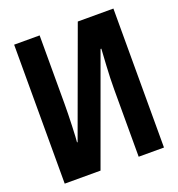

<svg xmlns="http://www.w3.org/2000/svg" viewBox="-130 -821 859 927"><g transform="rotate(-20 300.0 -357.0)"><path d="M229 0 430 -552H434Q433 -536 429 -469Q425 -402 425 -347V0H555V-714H372L172 -167H169Q171 -183 173.5 -248.5Q176 -314 176 -364V-714H45V0Z"/></g></svg>

Font: Noto Sans Mono UI
Style: Bold
Weight: 700
Designer: Monotype Design team
Foundry: Monotype Imaging Inc.
Version: 1.000